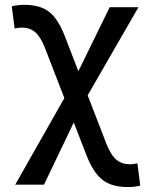

<svg xmlns="http://www.w3.org/2000/svg" viewBox="-20 -547 626 782"><path d="M499.5 214.8Q434.1 214.8 396.5 184.8Q358.9 154.8 331.1 82.5L163.1 -351.6Q145.5 -397 123.5 -415.8Q101.6 -434.6 69.8 -434.6Q56.6 -434.6 39.6 -430.7L27.8 -521.5Q52.7 -527.3 79.6 -527.3Q144 -527.3 180.4 -498.5Q216.8 -469.7 243.7 -400.4L413.6 39.1Q431.6 85 454.1 103.5Q476.6 122.1 509.3 122.1Q516.1 122.1 523.2 121.1Q530.3 120.1 539.6 118.2L551.3 209Q537.6 212.4 525.9 213.6Q514.2 214.8 499.5 214.8ZM42 205.1 267.6 -192.4 426.8 -517.6H543.9L315.4 -121.1L159.2 205.1Z"/></svg>

Font: Cascadia Code PL
Style: Regular
Weight: 400
Monospace: yes
Designer: Aaron Bell
Foundry: Saja Typeworks
Version: Version 2102.003